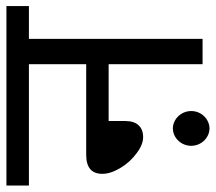

<svg xmlns="http://www.w3.org/2000/svg" viewBox="-58 -604 684 609"><g transform="rotate(-90 284.5 -300.0)"><path d="M384.8 -550.8V-369.1H97.7C57.1 -369.1 37.1 -352.1 37.1 -317.9C37.1 -300.3 43.5 -281.2 55.7 -260.7C67.9 -240.2 83.5 -223.1 102.1 -209.5C120.6 -195.3 137.7 -188.5 153.3 -188.5C186 -188.5 204.6 -208.5 204.6 -244.1V-297.9H384.8V0H465.3V-550.8H569.3V-622.1H0V-550.8ZM181.2 -94.2C151.9 -94.2 126 -68.4 126 -36.1C126 -3.4 152.3 22 181.2 22C209 22 236.3 -2.4 236.3 -36.1C236.3 -68.4 210 -94.2 181.2 -94.2Z"/></g></svg>

Font: Noto Reveo Sans
Style: Regular
Weight: 400
Designer: Monotype Design team
Foundry: Monotype Imaging Inc.
Version: Version 1.04